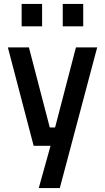

<svg xmlns="http://www.w3.org/2000/svg" viewBox="-20 -741 532 976"><path d="M20 -500H127L233 -93H260L366 -500H474L284 215H177L237 0H151ZM90 -607V-721H194V-607ZM299 -607V-721H403V-607Z"/></svg>

Font: TitilliumWeb-SemiBold
Style: SemiBold
Weight: 600
Version: Version 1.001;PS 57.000;hotconv 1.0.70;makeotf.lib2.5.55311